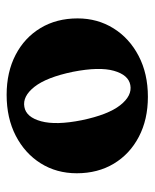

<svg xmlns="http://www.w3.org/2000/svg" viewBox="36 -790 466 579"><g transform="rotate(90 269.5 -501.0)"><path d="M272.5 -713.5Q341 -713.5 393 -686.2Q445 -659 474 -610.8Q503 -562.5 503 -499Q503 -438 473 -390.2Q443 -342.5 389.8 -315Q336.5 -287.5 266.5 -287.5Q198 -287.5 146 -314.5Q94 -341.5 65 -389.8Q36 -438 36 -501.5Q36 -561.5 65.8 -609.5Q95.5 -657.5 149 -685.5Q202.5 -713.5 272.5 -713.5ZM303 -341Q334 -346.5 346.2 -391.5Q358.5 -436.5 343 -514Q326.5 -593.5 297.8 -630Q269 -666.5 237 -660.5Q206.5 -655 194 -611Q181.5 -567 197 -487.5Q213.5 -408 242.2 -371.5Q271 -335 303 -341Z"/></g></svg>

Font: Fraunces 9pt
Style: Bold
Weight: 700
Version: Version 1.000;[b76b70a41]